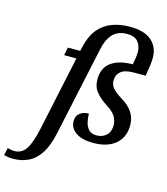

<svg xmlns="http://www.w3.org/2000/svg" viewBox="-280 -876 1068 1225"><g transform="rotate(15 253.5 -263.5)"><path d="M-79 240Q-95 240 -112 237.5Q-129 235 -139 232L-128 183Q-120 185 -107.5 187.5Q-95 190 -83 190Q-35 190 -7 148.5Q21 107 42 9L147 -483H66L77 -536H158L165 -566Q182 -640 219 -684Q256 -728 309 -747.5Q362 -767 425 -767Q523 -767 570 -724.5Q617 -682 617 -613Q617 -588 612.5 -555Q608 -522 602 -491H524Q466 -491 439 -469Q412 -447 412 -409Q412 -381 430 -359Q448 -337 494 -309Q541 -281 565 -244Q589 -207 589 -159Q589 -80 536 -35Q483 10 389 10Q316 10 274.5 -18Q233 -46 233 -94Q233 -127 256.5 -145.5Q280 -164 315 -164Q315 -135 322 -106.5Q329 -78 346.5 -60Q364 -42 397 -42Q436 -42 461.5 -65.5Q487 -89 487 -132Q487 -161 471.5 -188.5Q456 -216 411 -244Q367 -272 339 -305.5Q311 -339 311 -389Q311 -467 363.5 -503.5Q416 -540 504 -540Q509 -564 512 -584Q515 -604 515 -621Q515 -665 492 -691.5Q469 -718 421 -718Q359 -718 325 -681Q291 -644 278 -578L152 8Q133 98 99 148.5Q65 199 19.5 219.5Q-26 240 -79 240Z"/></g></svg>

Font: Noto Serif Medium
Style: Italic
Weight: 500
Italic angle: -12°
Designer: Monotype Design Team
Foundry: Monotype Imaging Inc.
Version: Version 2.014; ttfautohint (v1.8.4.7-5d5b)